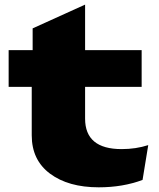

<svg xmlns="http://www.w3.org/2000/svg" viewBox="-20 -781 681 824"><path d="M116.2 -200.2V-408.2H17.1V-565.9H120.1V-659.2L345.2 -761.2V-565.9H587.9V-408.2H345.2V-272Q345.2 -141.1 502 -141.1Q563 -141.1 616.2 -158.2L591.8 -8.8Q506.8 22.9 403.8 22.9Q273.4 22.9 194.8 -35.6Q116.2 -94.2 116.2 -200.2Z"/></svg>

Font: Mattone
Style: Bold
Weight: 700
Width: 6
Designer: Nunzio Mazzaferro
Foundry: Collletttivo
Version: Version 2.000;Glyphs 3.2 (3217)